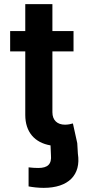

<svg xmlns="http://www.w3.org/2000/svg" viewBox="-20 -696 424 927"><path d="M102 -676V-546H29V-448H102V-141C102 -59 147 -7 224 6L226 53C230 96 211 115 165 115C150 115 134 114 118 112V204C139 208 165 211 191 211C310 211 372 149 356 46L353 -5L332 -100C323 -97 307 -94 294 -94C257 -94 233 -115 233 -154V-448H335V-546H233V-676Z"/></svg>

Font: Wafeq Semi Bold
Style: Regular
Weight: 600
Designer: Rasmus Andersson & Azza Alameddine
Foundry: Google & TypeTogether
Version: Version 3.000;January 28, 2025;FontCreator 15.0.0.3014 64-bi